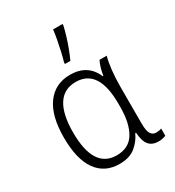

<svg xmlns="http://www.w3.org/2000/svg" viewBox="-192 -914 947 1038"><g transform="rotate(-30 281.5 -395.0)"><path d="M249 10Q157 10 107.5 -59.5Q58 -129 58 -264Q58 -400 110.5 -471Q163 -542 256 -542Q365 -542 406 -447H410Q413 -469 419.5 -491.5Q426 -514 435 -532H480Q471 -500 465.5 -452Q460 -404 460 -343V-121Q460 -74 471.5 -56Q483 -38 505 -38Q523 -38 538 -44V1Q532 4 519 7Q506 10 492 10Q454 10 433.5 -13Q413 -36 409 -92H404Q386 -51 349 -20.5Q312 10 249 10ZM259 -38Q335 -38 370 -96Q405 -154 405 -255V-277Q405 -493 263 -493Q189 -493 152 -434.5Q115 -376 115 -263Q115 -38 259 -38ZM262 -616Q269 -638 276.5 -671.5Q284 -705 290.5 -739Q297 -773 300 -800H359V-791Q353 -764 343 -731Q333 -698 320.5 -665Q308 -632 296 -606H262Z"/></g></svg>

Font: Noto Sans Mono SemiCondensed Light
Style: Regular
Weight: 300
Width: 4
Designer: Monotype Design Team
Foundry: Monotype Imaging Inc.
Version: Version 2.014; ttfautohint (v1.8.4.7-5d5b)